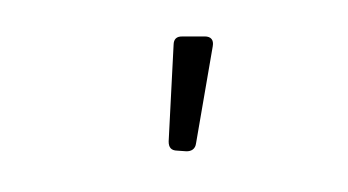

<svg xmlns="http://www.w3.org/2000/svg" viewBox="-37 -830 612 338"><g transform="rotate(-10 269.5 -661.5)"><path d="M284.2 -750 246.1 -584C244.1 -573.2 248 -567.4 257.8 -565.4L273.4 -561.5C282.2 -559.6 290 -562.5 293 -572.3L351.6 -735.4C355.5 -746.1 351.6 -752.9 340.8 -754.9L301.8 -761.7C292 -763.7 286.1 -759.8 284.2 -750Z"/></g></svg>

Font: Ed Sans Neue Light
Style: Regular
Weight: 300
Designer: Stephen Hutchings
Version: Version 1.004;PS 001.004;hotconv 1.0.88;makeotf.lib2.5.64775